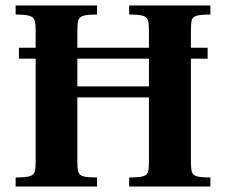

<svg xmlns="http://www.w3.org/2000/svg" viewBox="-20 -680 825 700"><path d="M49 -506H737V-466H49ZM37 0V-33Q73 -33 88 -37.5Q103 -42 106.5 -54Q110 -66 110 -89V-569Q110 -594 106 -606Q102 -618 87 -622.5Q72 -627 37 -627V-660H334V-627Q299 -627 284 -622.5Q269 -618 265.5 -606Q262 -594 262 -569V-365H523V-569Q523 -594 519.5 -606Q516 -618 501 -622.5Q486 -627 451 -627V-660H747V-627Q712 -627 697 -622.5Q682 -618 679 -606Q676 -594 676 -569V-89Q676 -66 679.5 -53.5Q683 -41 698.5 -37Q714 -33 747 -33V0H451V-33Q487 -33 502 -37.5Q517 -42 520 -54Q523 -66 523 -89V-325H262V-89Q262 -66 265.5 -53.5Q269 -41 284.5 -37Q300 -33 334 -33V0Z"/></svg>

Font: Frank Ruhl Libre
Style: Bold
Weight: 700
Designer: Yanek Iontef
Foundry: Fontef
Version: Version 6.004